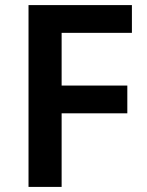

<svg xmlns="http://www.w3.org/2000/svg" viewBox="-20 -734 579 754"><path d="M222 0H92V-714H498V-605H222V-398H480V-289H222Z"/></svg>

Font: Noto Sans Kawi SemiBold
Style: Regular
Weight: 600
Designer: Fadhl Haqq
Version: Version 1.000